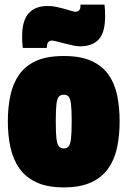

<svg xmlns="http://www.w3.org/2000/svg" viewBox="-20 -803 553 833"><path d="M14 -276Q14 -337 25 -388.5Q36 -440 62.5 -478.5Q89 -517 136 -538.5Q183 -560 257 -560Q330 -560 377 -538.5Q424 -517 451 -478.5Q478 -440 488.5 -388.5Q499 -337 499 -276Q499 -215 488 -163Q477 -111 450 -72.5Q423 -34 376 -12Q329 10 257 10Q185 10 138 -12Q91 -34 64 -72.5Q37 -111 25.5 -163Q14 -215 14 -276ZM222 -276Q222 -226 225 -201Q228 -176 236 -167.5Q244 -159 257 -159Q270 -159 277.5 -167.5Q285 -176 288 -201Q291 -226 291 -276Q291 -327 288 -351.5Q285 -376 277.5 -384Q270 -392 257 -392Q243 -392 235.5 -384Q228 -376 225 -351.5Q222 -327 222 -276ZM79 -595Q77 -609 76.5 -621.5Q76 -634 76 -645Q76 -714 104.5 -745.5Q133 -777 187 -777Q207 -777 225.5 -773Q244 -769 260 -764.5Q276 -760 288.5 -756Q301 -752 308 -752Q314 -752 319 -755Q324 -758 326.5 -763Q329 -768 329 -775Q329 -777 329 -779.5Q329 -782 329 -783H433Q435 -770 435.5 -757.5Q436 -745 436 -733Q436 -661 408 -631.5Q380 -602 327 -602Q314 -602 296 -606Q278 -610 260 -614.5Q242 -619 227 -623Q212 -627 205 -627Q195 -627 190 -621Q185 -615 184 -607Q184 -603 183.5 -600Q183 -597 183 -595Z"/></svg>

Font: Georama SemiCondensed Black
Style: Regular
Weight: 900
Width: 4
Designer: Jean-Baptiste Levee
Foundry: Production Type
Version: Version 1.001